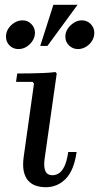

<svg xmlns="http://www.w3.org/2000/svg" viewBox="-20 -772 414 802"><path d="M265 -137H300Q289 -60 254.5 -25Q220 10 171 10Q150 10 131 4Q112 -2 98.5 -16.5Q85 -31 79.5 -55.5Q74 -80 79 -117L122 -423L116 -430H47L52 -465Q78 -465 105.5 -465.5Q133 -466 160 -467Q187 -468 212 -471L217 -465L166 -106Q162 -73 170 -56.5Q178 -40 199 -40Q212 -40 225 -47.5Q238 -55 248.5 -76Q259 -97 265 -137ZM57 -567Q35 -567 20 -582Q5 -597 5 -619Q5 -637 14.5 -652Q24 -667 40 -677Q56 -687 74 -687Q96 -687 111 -671.5Q126 -656 126 -635Q126 -617 116 -601.5Q106 -586 90.5 -576.5Q75 -567 57 -567ZM306 -567Q284 -567 268.5 -582Q253 -597 253 -619Q253 -637 263 -652Q273 -667 288.5 -677Q304 -687 322 -687Q344 -687 359 -671.5Q374 -656 374 -635Q374 -617 364.5 -601.5Q355 -586 339 -576.5Q323 -567 306 -567ZM304 -752 178 -580H148L203 -752Z"/></svg>

Font: Brygada 1918 Medium
Style: Italic
Weight: 500
Italic angle: -8°
Designer: Mateusz Machalski | Borys Kosmynka | Przemek Hoffer
Foundry: NIEPODLEGLA 2018
Version: Version 3.006